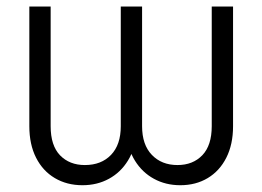

<svg xmlns="http://www.w3.org/2000/svg" viewBox="-20 -542 782 572"><path d="M225.6 9.8Q179.2 9.8 143.3 -11.5Q107.4 -32.7 87.4 -72.3Q67.4 -111.8 67.4 -166V-522.5H130.9V-166Q130.9 -108.4 158.9 -79.3Q187 -50.3 232.9 -50.3Q281.7 -50.3 310.8 -80.6Q339.8 -110.8 339.8 -166V-522.5H403.3V-166Q403.3 -110.8 432.4 -80.6Q461.4 -50.3 508.8 -50.3Q554.7 -50.3 582.8 -79.6Q610.8 -108.9 610.8 -166V-522.5H674.3V-166Q674.3 -111.8 654.3 -72.3Q634.3 -32.7 598.9 -11.5Q563.5 9.8 517.1 9.8Q473.6 9.8 438.7 -9.3Q403.8 -28.3 382.1 -63.2Q360.4 -98.1 356 -147.5H387.2Q382.8 -98.6 361.1 -63.5Q339.4 -28.3 304.4 -9.3Q269.5 9.8 225.6 9.8Z"/></svg>

Font: Inter 28pt Light
Style: Regular
Weight: 300
Designer: Rasmus Andersson
Foundry: rsms
Version: Version 4.001;git-66647c0bb